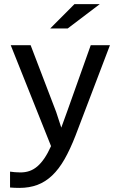

<svg xmlns="http://www.w3.org/2000/svg" viewBox="-20 -710 590 933"><path d="M514.2 -490.2H420.9L306.2 -168L277.8 -89.8L252.9 -166L128.9 -490.2H32.2L228 0C217.6 23.1 206.9 42.8 195.8 59.1C184.7 75.4 173.2 88.6 161.1 98.9C149.1 109.1 136.3 116.5 122.8 121.1C109.3 125.7 94.7 127.9 79.1 127.9C69.7 127.9 60.7 127.5 52.2 126.7C43.8 125.9 36 125 28.8 124V201.2C36.9 201.8 44.4 202.3 51.3 202.6C58.1 203 65.8 203.1 74.2 203.1C106.4 203.1 135.6 198.2 161.6 188.5C187.7 178.7 211.6 163.5 233.4 142.8C255.2 122.2 275.3 95.7 293.7 63.5C312.1 31.2 329.9 -7.2 347.2 -51.8ZM464.8 -689.9H341.8L224.1 -571.8H309.1ZM0 -490.2Z"/></svg>

Font: CodeNewRoman Nerd Font Mono
Style: Regular
Weight: 400
Monospace: yes
Designer: Sam Radian
Foundry: Code New Roman
Version: Version 2.00 November 29, 2014;Nerd Fonts 3.2.1